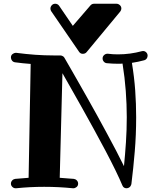

<svg xmlns="http://www.w3.org/2000/svg" viewBox="-20 -1010 861 1039"><path d="M778.8 -709Q778.8 -700.7 774.2 -693.6Q769.5 -686.5 761.2 -684.1Q744.1 -679.7 727.5 -676Q710.9 -672.4 693.8 -669.9Q706.5 -592.8 711.7 -520Q716.8 -447.3 716.8 -376Q716.8 -279.3 709.2 -189.5Q701.7 -99.6 690.9 -13.2Q688 -2.4 680.9 3.2Q673.8 8.8 665 8.8Q648.4 8.8 642.1 -6.8Q628.4 -40 604.7 -88.6Q581.1 -137.2 551.5 -193.1Q522 -249 489 -309.1Q456.1 -369.1 424.6 -425.3Q393.1 -481.4 365.2 -530.5Q337.4 -579.6 317.9 -613.8L303.2 -47.9Q321.8 -46.4 341.1 -44.9Q360.4 -43.5 379.9 -42Q389.6 -40.5 396.2 -33.2Q402.8 -25.9 402.8 -16.1Q402.8 -4.9 394.5 2Q386.2 8.8 377 8.8H375Q335.9 4.9 297.1 2.9Q258.3 1 219.2 1Q180.7 1 142.8 2.9Q105 4.9 66.9 8.8H64.9Q54.2 8.8 46.6 1.2Q39.1 -6.3 39.1 -16.1Q39.1 -25.9 45.7 -33.2Q52.2 -40.5 62 -42Q80.1 -43.5 98.4 -44.9Q116.7 -46.4 134.8 -47.9L146 -664.1Q104 -667 61 -672.9Q51.3 -674.3 45.2 -681.9Q39.1 -689.5 39.1 -699.2Q39.1 -710.9 47.9 -717.5Q56.6 -724.1 64.9 -724.1H67.9Q120.1 -717.3 170.2 -713.6Q220.2 -710 270 -710H306.2Q306.6 -710 309.1 -709.7Q311.5 -709.5 314.7 -708.5Q317.9 -707.5 321.5 -705.1Q325.2 -702.6 328.1 -698.2Q330.1 -694.8 340.8 -676.3Q351.6 -657.7 368.7 -627.9Q385.7 -598.1 408 -559.1Q430.2 -520 455.3 -475.6Q480.5 -431.2 506.8 -383.3Q533.2 -335.4 558.8 -287.8Q584.5 -240.2 608.2 -195.1Q631.8 -149.9 650.9 -110.8Q657.2 -174.8 661.6 -240.7Q666 -306.6 666 -376Q666 -445.3 660.6 -517.6Q655.3 -589.8 643.1 -666Q636.7 -665 630.9 -665Q625 -665 618.2 -665Q589.4 -665 558.1 -668Q548.3 -668.9 541.7 -676.5Q535.2 -684.1 535.2 -693.8Q535.2 -704.6 543.2 -711.9Q551.3 -719.2 561 -719.2H564Q577.6 -717.3 591.1 -716.6Q604.5 -715.8 618.2 -715.8Q651.9 -715.8 684.1 -720.2Q716.3 -724.6 747.1 -732.9Q749 -733.9 753.9 -733.9Q764.6 -733.9 771.7 -726.3Q778.8 -718.8 778.8 -709ZM610.8 -989.7Q620.1 -989.7 628.4 -982.4Q636.7 -975.1 636.7 -963.9Q636.7 -955.6 630.9 -947.8L448.7 -728Q441.4 -718.8 427.7 -718.8Q415 -718.8 407.7 -730L256.8 -949.7Q252.9 -955.6 252.9 -963.9Q252.9 -973.6 260.3 -981.7Q267.6 -989.7 278.8 -989.7Q292 -989.7 299.8 -979L374 -870.1L469.7 -981Q477.5 -989.7 488.8 -989.7Z"/></svg>

Font: Ribeye
Style: Regular
Weight: 400
Designer: Astigmatic (AOETI)
Foundry: Astigmatic (AOETI)
Version: Version 1.000